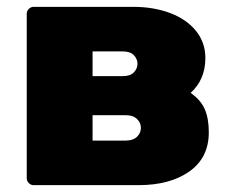

<svg xmlns="http://www.w3.org/2000/svg" viewBox="-20 -540 666 560"><path d="M58 -20V-500Q58 -508 64 -514Q70 -520 78 -520H369Q428 -520 476 -502Q524 -484 551.5 -450Q579 -416 579 -371Q579 -308 536 -269Q565 -249 577 -222Q589 -195 589 -154Q589 -80 532.5 -40Q476 0 384 0H78Q70 0 64 -6Q58 -12 58 -20ZM250 -390V-318H339Q360 -318 370.5 -329Q381 -340 381 -354Q381 -368 370.5 -379Q360 -390 339 -390ZM347 -130Q368 -130 379.5 -141Q391 -152 391 -167Q391 -182 379.5 -193Q368 -204 347 -204H250V-130Z"/></svg>

Font: Hezaedrus
Style: Bold
Weight: 700
Designer: Hubert & Fischer
Foundry: Hubert & Fischer
Version: Version 1.10;September 3, 2019;FontCreator 11.5.0.2425 64-bi